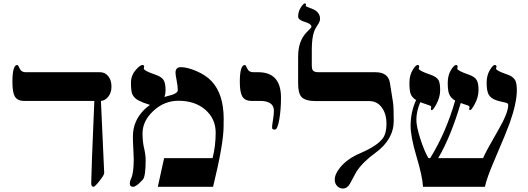

<svg xmlns="http://www.w3.org/2000/svg" viewBox="-20 -1081 3054 1111"><path d="M625 -580.1Q625 -544.9 606.7 -521.7Q588.4 -498.5 564 -497.1L583 -80.1Q583.5 -69.3 556.2 -34.7Q528.8 0 521 0Q507.8 0 507.8 -21Q507.8 -75.7 525.9 -497.1H119.1Q80.6 -497.1 65.4 -523.4Q51.8 -547.9 51.8 -606.9Q51.8 -705.1 80.1 -705.1Q85 -705.1 94 -684.1Q103 -663.1 128.9 -663.1H559.1Q587.9 -663.1 606.4 -640.1Q625 -617.2 625 -580.1Z M1273.9 -351.1Q1273.9 -249 1212.9 0H893.1L929.7 -166H1210Q1228 -235.8 1228 -313Q1228 -394 1168 -446Q1107.9 -498 1012.7 -498Q930.7 -498 867.7 -439.5Q804.7 -380.9 804.7 -309.1Q804.7 -262.2 813.7 -223.6Q822.8 -185.1 822.8 -155.8Q822.8 -59.6 806.6 -42Q768.6 0 750 0Q731 0 731 -20Q731 -32.2 737.8 -45.9Q753.9 -78.1 753.9 -159.2Q753.9 -174.8 751.5 -219Q749 -263.2 749 -291Q749 -380.9 814 -445.8Q822.3 -454.6 847.7 -474.1L810.1 -486.8Q794.9 -494.1 776.9 -502Q752 -517.6 744.1 -540Q737.8 -558.6 737.8 -603Q737.8 -646.5 768.6 -679.7Q792 -705.1 804.7 -705.1Q814 -705.1 814 -694.8Q814 -691.9 813 -689.2Q812 -686.5 812 -684.1Q812 -671.9 878.9 -648.9Q913.6 -637.2 925.8 -619.1Q938 -601.1 938 -559.1Q938 -538.1 931.6 -520Q954.6 -526.4 977.1 -532.7Q1008.8 -543.5 1008.8 -560.1Q1008.8 -581.5 1002.2 -615.2Q995.6 -648.9 995.6 -660.2Q995.6 -692.4 1026.4 -692.4Q1062 -692.4 1113.8 -670.9Q1171.9 -646.5 1204.6 -610.8Q1274.4 -536.1 1274.4 -392.6Q1274.4 -383.8 1273.9 -369.6Q1273.9 -356 1273.9 -351.1Z M1606 -518.1Q1606 -446.3 1596.2 -390.1Q1585.9 -331.1 1570.8 -331.1Q1557.1 -331.1 1554.7 -338.4Q1554.7 -338.9 1554.7 -354Q1554.7 -356.9 1559.8 -387.5Q1564.9 -418 1564.9 -439.9Q1564.9 -497.1 1483.9 -497.1H1435.5Q1397 -497.1 1381.8 -523.4Q1367.7 -547.9 1367.7 -606.9Q1367.7 -705.1 1397 -705.1Q1401.9 -705.1 1410.9 -684.1Q1419.9 -663.1 1445.8 -663.1H1474.6Q1605 -663.1 1606 -518.1Z M2258.3 -381.8Q2258.3 -273.4 2151.4 -195.8Q2081.5 -145.5 2043.5 -89.4Q2023.9 -53.2 2004.4 -17.1Q1989.3 9.8 1963.4 9.8Q1945.3 9.8 1932.1 -3.4Q1917 -18.1 1917 -41Q1917 -74.7 1949.7 -113.8Q1990.7 -163.6 2067.4 -195.8Q2164.6 -237.8 2195.8 -281.7Q2216.3 -310.5 2216.3 -363.8Q2216.3 -421.9 2189.9 -458Q2162.6 -496.1 2117.2 -496.1H1808.1Q1746.1 -496.1 1724.1 -520.5Q1705.1 -542 1705.1 -598.1V-754.9Q1705.1 -812 1725.1 -852.5Q1737.8 -878.9 1762.2 -902.3Q1782.2 -921.4 1782.2 -925.8Q1782.2 -942.9 1743.7 -954.3Q1705.1 -965.8 1705.1 -985.8Q1705.1 -1014.2 1721.7 -1039.6Q1735.8 -1061 1743.2 -1061Q1751 -1061 1751 -1056.2Q1751 -1055.2 1750 -1052Q1749 -1048.8 1749 -1047.9Q1749 -1043.5 1770.5 -1036.1Q1797.9 -1026.9 1810.5 -1016.6Q1832 -999.5 1832 -972.2Q1832 -957.5 1819.8 -939.5Q1803.2 -915.5 1796.4 -895Q1784.2 -857.4 1784.2 -793.9V-705.1Q1784.2 -681.6 1790.5 -673.3Q1798.8 -663.1 1824.2 -663.1H2152.3Q2226.6 -663.1 2236.3 -601.1L2254.4 -486.8Q2258.3 -461.4 2258.3 -381.8Z M2970.7 -559.1Q2970.7 -484.4 2928.2 -365.7Q2910.6 -316.4 2844.7 -163.1Q2794.9 -47.9 2786.1 0H2427.7Q2424.8 -60.1 2389.2 -178.2Q2356 -290 2356 -353Q2356 -433.1 2387.7 -502Q2362.8 -517.6 2355.5 -540Q2349.1 -558.6 2349.1 -603Q2349.1 -647 2370.1 -679.7Q2386.2 -705.1 2397 -705.1Q2405.8 -705.1 2405.8 -694.8Q2405.8 -691.9 2404.3 -689.2Q2402.8 -686.5 2402.8 -684.1Q2402.8 -671.9 2470.7 -648.9Q2506.8 -636.7 2518.1 -616.2Q2526.9 -599.6 2526.9 -559.1Q2526.9 -519 2504.9 -478Q2486.3 -443.8 2479 -443.8Q2473.1 -443.8 2473.1 -452.1Q2473.1 -453.6 2474.1 -454.6Q2475.1 -455.6 2475.1 -460Q2475.1 -466.8 2469 -469.7Q2462.9 -472.7 2419.9 -486.8Q2417 -487.8 2412.1 -490.2Q2389.2 -437 2389.2 -387.2Q2389.2 -349.1 2413.1 -274.9Q2436 -204.6 2459 -166H2469.2Q2560.5 -313 2613.8 -499Q2586.4 -514.2 2577.6 -540.5Q2570.8 -559.6 2570.8 -603Q2570.8 -647 2591.8 -679.7Q2608.4 -705.1 2619.1 -705.1Q2627.9 -705.1 2627.9 -694.8Q2627.9 -691.9 2627 -689.2Q2626 -686.5 2626 -684.1Q2626 -671.9 2692.9 -648.9Q2728 -637.2 2739.3 -615.7Q2749 -598.6 2749 -559.1Q2749 -519 2726.6 -478Q2708 -443.8 2700.7 -443.8Q2694.8 -443.8 2694.8 -452.1Q2694.8 -453.6 2695.8 -454.6Q2696.8 -455.6 2696.8 -460Q2696.8 -466.3 2690.4 -469.7Q2686 -471.7 2646 -484.9Q2589.4 -292 2515.6 -166H2775.4Q2787.6 -197.8 2862.8 -327.6Q2920.9 -427.7 2920.9 -473.1Q2920.9 -483.4 2908.2 -486.3Q2867.7 -495.6 2854 -500Q2819.8 -511.2 2807.1 -534.7Q2795.9 -556.2 2795.9 -603Q2795.9 -647 2816.9 -679.7Q2833 -705.1 2842.8 -705.1Q2853 -705.1 2853 -694.8Q2853 -691.9 2851.6 -689.2Q2850.1 -686.5 2850.1 -684.1Q2850.1 -671.9 2918 -648.9Q2950.7 -637.7 2962.4 -614.3Q2970.7 -596.2 2970.7 -559.1Z"/></svg>

Font: Ezra SIL
Style: Regular
Weight: 400
Designer: Development by SIL's NRSI team. OpenType tables by Ralph Hancock ( hancock@dircon.co.uk )
Foundry: SIL International, Version 2.51: 2007
Version: Version 2.51, 2007